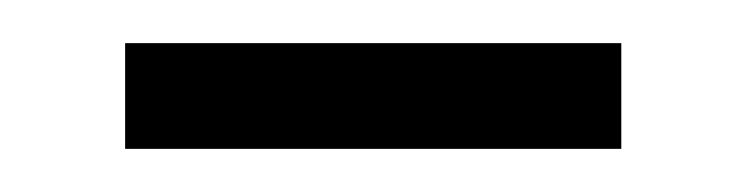

<svg xmlns="http://www.w3.org/2000/svg" viewBox="-20 -297 346 89"><path d="M38 -228V-277H268V-228Z"/></svg>

Font: Noto Sans Telugu ExtraCondensed Light
Style: Regular
Weight: 300
Width: 2
Designer: Jelle Bosma - Monotype Design Team
Foundry: Monotype Imaging Inc.
Version: Version 2.005; ttfautohint (v1.8.4.7-5d5b)